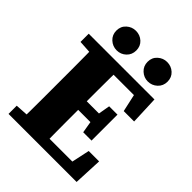

<svg xmlns="http://www.w3.org/2000/svg" viewBox="-240 -985 1109 1109"><g transform="rotate(45 314.5 -430.0)"><path d="M30 0V-67L160 -75H176V0ZM105 0Q106 -50 106.5 -99.5Q107 -149 107 -199Q107 -249 107 -299V-356Q107 -406 107 -455.5Q107 -505 106.5 -555Q106 -605 105 -655H300Q299 -606 298.5 -556Q298 -506 298 -456Q298 -406 298 -356V-300Q298 -250 298 -200Q298 -150 298.5 -100Q299 -50 300 0ZM214 0V-66H515L477 -27L509 -176H594L586 0ZM201 -301V-371H431V-301ZM410 -230 394 -325V-350L410 -442H478V-230ZM30 -588V-655H176V-580H160ZM489 -482 457 -627 498 -589H214V-655H567L574 -482ZM212 -701Q179 -701 154.5 -723.5Q130 -746 130 -781Q130 -816 154.5 -838Q179 -860 211 -860Q245 -860 269 -838Q293 -816 293 -781Q293 -746 269 -723.5Q245 -701 212 -701ZM466 -701Q434 -701 409.5 -723.5Q385 -746 385 -781Q385 -816 409.5 -838Q434 -860 466 -860Q500 -860 524 -838Q548 -816 548 -781Q548 -746 523.5 -723.5Q499 -701 466 -701Z"/></g></svg>

Font: Source Serif 4 ExtraBold
Style: Regular
Weight: 800
Designer: Frank Grießhammer
Foundry: Adobe Systems Incorporated
Version: Version 4.004;hotconv 1.0.116;makeotfexe 2.5.65601